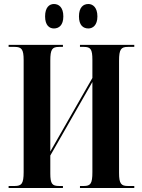

<svg xmlns="http://www.w3.org/2000/svg" viewBox="-20 -938 709 958"><path d="M421 -796C443 -796 466 -812 466 -856C466 -901 443 -918 421 -918C395 -918 374 -901 374 -856C374 -812 395 -796 421 -796ZM249 -796C274 -796 296 -812 296 -856C296 -901 274 -918 249 -918C226 -918 205 -901 205 -856C205 -812 226 -796 249 -796ZM23 0H294V-10H275C240 -10 231 -21 231 -73V-162L441 -529V-79C441 -22 432 -10 398 -10H379V0H650V-10H618C585 -10 574 -21 574 -75V-635C574 -692 584 -704 618 -704H650V-714H379V-704H398C432 -704 441 -693 441 -639V-549L231 -182V-635C231 -692 240 -704 275 -704H294V-714H23V-704H53C88 -704 98 -692 98 -638V-79C98 -22 88 -10 53 -10H23Z"/></svg>

Font: Noto Serif Display ExtraCondensed
Style: Bold
Weight: 700
Width: 2
Designer: Monotype Design Team
Foundry: Monotype Imaging Inc.
Version: Version 2.009